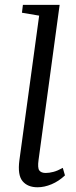

<svg xmlns="http://www.w3.org/2000/svg" viewBox="-20 -763 312 792"><path d="M135 9.5Q94 9.5 73 -15.8Q52 -41 60 -102L141.5 -698.5L70.5 -710.5L74.5 -743H226L139 -103Q134.5 -70 142.2 -59.8Q150 -49.5 168.5 -49.5Q183 -49.5 200.2 -54Q217.5 -58.5 239 -70.5L248 -39.5Q222.5 -15.5 192.8 -3Q163 9.5 135 9.5Z"/></svg>

Font: Merriweather 60pt Light
Style: Italic
Weight: 300
Italic angle: -7.8°
Version: Version 2.101